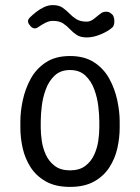

<svg xmlns="http://www.w3.org/2000/svg" viewBox="-20 -727 550 754"><path d="M450 -225Q450 -186 441 -145.5Q432 -105 410 -70.5Q388 -36 350 -14.5Q312 7 255 7Q198 7 160 -14.5Q122 -36 100 -70.5Q78 -105 69 -145.5Q60 -186 60 -225V-250Q60 -289 69.5 -333.5Q79 -378 100.5 -417.5Q122 -457 160 -482Q198 -507 255 -507Q312 -507 350 -482Q388 -457 409.5 -417.5Q431 -378 440.5 -333.5Q450 -289 450 -250ZM370 -250Q370 -276 366 -310Q362 -344 350 -376.5Q338 -409 315 -430.5Q292 -452 255 -452Q218 -452 195 -430.5Q172 -409 160 -376.5Q148 -344 144 -310Q140 -276 140 -250V-225Q140 -203 144 -174.5Q148 -146 160 -119.5Q172 -93 195 -75.5Q218 -58 255 -58Q292 -58 315 -75.5Q338 -93 350 -119.5Q362 -146 366 -174.5Q370 -203 370 -225ZM97 -628Q90 -636 90 -643.5Q90 -651 97 -658Q107 -668 121.5 -679.5Q136 -691 153 -699Q170 -707 187 -707Q211 -707 225.5 -697Q240 -687 252 -674.5Q264 -662 279.5 -652Q295 -642 321 -642Q336 -642 351.5 -655Q367 -668 377 -675Q385 -681 397 -681Q409 -681 416 -674L421 -670Q426 -665 428 -655Q430 -645 428.5 -635Q427 -625 422 -620Q406 -605 376.5 -592.5Q347 -580 321 -580Q296 -580 281 -590Q266 -600 254.5 -612.5Q243 -625 228 -635Q213 -645 187 -645Q173 -645 157.5 -637Q142 -629 131 -621Q123 -615 115.5 -615.5Q108 -616 101 -623Z"/></svg>

Font: Winky Sans Light
Style: Regular
Weight: 300
Designer: Simon Atzbach
Foundry: typofactur
Version: Version 1.205